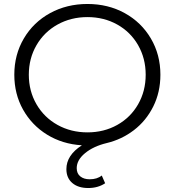

<svg xmlns="http://www.w3.org/2000/svg" viewBox="-20 -726 879 966"><path d="M787 -350Q787 -262 751 -190Q715 -118 653.5 -71Q592 -24 516 -6Q450 10 408 44.5Q366 79 366 120Q366 147 384 161.5Q402 176 431 176Q469 176 492 157L509 196Q473 220 424 220Q373 220 343.5 194.5Q314 169 314 125Q314 55 392 5Q294 -1 217 -48.5Q140 -96 96 -174.5Q52 -253 52 -350Q52 -451 100 -532.5Q148 -614 232 -660Q316 -706 420 -706Q524 -706 607.5 -660Q691 -614 739 -532.5Q787 -451 787 -350ZM713 -350Q713 -432 675 -498.5Q637 -565 570 -602.5Q503 -640 420 -640Q337 -640 269.5 -602.5Q202 -565 163.5 -498.5Q125 -432 125 -350Q125 -268 163.5 -201.5Q202 -135 269.5 -97.5Q337 -60 420 -60Q503 -60 570 -97.5Q637 -135 675 -201.5Q713 -268 713 -350Z"/></svg>

Font: CMG Sans
Style: Regular
Weight: 400
Designer: Julieta Ulanovsky
Foundry: Julieta Ulanovsky
Version: Version 7.200